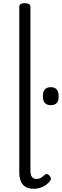

<svg xmlns="http://www.w3.org/2000/svg" viewBox="-20 -1168 388 1205"><path d="M193 17Q147 17 124 -9Q101 -35 101 -84V-1126Q101 -1137 109.5 -1142.5Q118 -1148 135 -1148Q153 -1148 162 -1142.5Q171 -1137 171 -1126V-95Q171 -70 180.5 -57.5Q190 -45 207 -45Q218 -45 227 -48Q236 -51 244 -57Q252 -63 261 -71Q268 -77 276 -75.5Q284 -74 291 -65Q296 -59 298.5 -50.5Q301 -42 296 -35Q285 -19 268 -7Q251 5 231.5 11Q212 17 193 17ZM299 -508Q274 -508 261.5 -522Q249 -536 249 -564Q249 -592 261.5 -606.5Q274 -621 299 -621Q324 -621 336 -606.5Q348 -592 348 -564Q349 -536 336.5 -522Q324 -508 299 -508Z"/></svg>

Font: Playwrite CL Light
Style: Regular
Weight: 300
Designer: Veronika Burian, José Scaglione
Foundry: TypeTogether
Version: Version 1.002